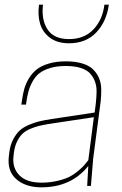

<svg xmlns="http://www.w3.org/2000/svg" viewBox="-20 -800 525 826"><path d="M18.1 -127.9 20 -144Q23.9 -175.8 36.4 -199.7Q48.8 -223.6 64.2 -238Q79.6 -252.4 104.5 -262.9Q129.4 -273.4 150.4 -278.3Q171.4 -283.2 203.1 -288.1L387.2 -315.9L392.1 -354Q395 -380.9 395.5 -405Q396 -429.2 388.4 -449.5Q380.9 -469.7 366.9 -484.6Q353 -499.5 326.7 -507.8Q300.3 -516.1 263.2 -516.1Q225.1 -516.1 196.5 -507.6Q168 -499 150.1 -485.4Q132.3 -471.7 120.1 -449.5Q107.9 -427.2 101.8 -404.3Q95.7 -381.3 91.8 -350.1H71.8L74.2 -366.2Q78.1 -395 84.5 -417.7Q90.8 -440.4 104.7 -463.4Q118.7 -486.3 138.4 -501.7Q158.2 -517.1 190.2 -526.6Q222.2 -536.1 263.2 -536.1Q303.7 -536.1 333 -527.3Q362.3 -518.6 379.2 -502.7Q396 -486.8 405.5 -465.1Q415 -443.4 415.5 -417.7Q416 -392.1 413.1 -363.8L380.9 -118.2L371.1 0H355L359.9 -85.9Q286.1 5.9 158.2 5.9Q90.8 5.9 50.5 -28.8Q10.3 -63.5 18.1 -127.9ZM158.2 -14.2Q193.8 -14.2 225.3 -21.5Q256.8 -28.8 276.4 -38.3Q295.9 -47.9 314.7 -63.5Q333.5 -79.1 341.3 -88.1Q349.1 -97.2 359.9 -110.8L383.8 -295.9L192.9 -267.1Q166 -262.7 148.4 -258.5Q130.9 -254.4 110.1 -245.6Q89.4 -236.8 76.7 -224.6Q64 -212.4 53.7 -191.9Q43.5 -171.4 40 -144L38.1 -127.9Q32.2 -77.6 63.5 -45.9Q94.7 -14.2 158.2 -14.2ZM276.9 -613.8Q227.5 -613.8 195.8 -637Q164.1 -660.2 152.8 -696.8Q141.6 -733.4 147.9 -779.8H165Q157.2 -714.8 184.6 -673.3Q211.9 -631.8 276.9 -631.8Q342.8 -631.8 382.1 -673.6Q421.4 -715.3 429.2 -779.8H448.2Q438.5 -707.5 394.3 -660.6Q350.1 -613.8 276.9 -613.8Z"/></svg>

Font: Cooper Hewitt
Style: Thin Italic
Weight: 702
Designer: Village Type and Design LLC
Foundry: Cooper Hewitt Smithsonian Design Museum
Version: 1.000